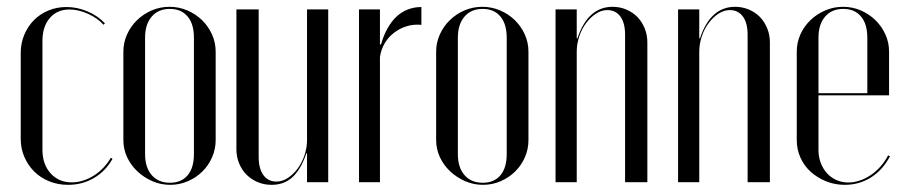

<svg xmlns="http://www.w3.org/2000/svg" viewBox="-20 -522 2602 550"><path d="M39.4 -370.8V-124.2Q39.4 -96 49.9 -72.1Q60.4 -48.1 78.4 -30.3Q96.4 -12.5 121.3 -2.5Q146.2 7.5 174.9 7.5Q215.6 7.5 249.1 -12.1Q282.5 -31.6 302.4 -67.2L297.4 -69.9Q288.5 -54.5 276.2 -41.6Q264 -28.6 249.1 -19.2Q234.1 -9.8 218.1 -4.7Q202.1 0.4 185.4 0.4Q148.4 0.4 125 -25.4Q101.6 -51.2 101.6 -92.9V-404.6Q101.6 -445.9 122.6 -470.3Q143.6 -494.8 178.9 -494.8Q204.6 -494.8 232 -482.5Q259.4 -470.2 276.5 -451.1L280.5 -455.1Q260.9 -476.4 231.2 -489.1Q201.5 -501.9 170.4 -501.9Q142.5 -501.9 118.6 -491.9Q94.6 -481.9 77 -464.1Q59.4 -446.2 49.4 -422.1Q39.4 -398 39.4 -370.8Z M465.9 -502.5Q492.4 -502.5 516.6 -492.2Q540.7 -481.8 558.7 -464.4Q576.6 -446.9 587.2 -423.6Q597.8 -400.3 597.8 -374.1V-120.5Q597.8 -94.7 587.5 -71.3Q577.2 -47.8 559.5 -30.5Q541.8 -13.1 518 -2.8Q494.2 7.5 467.5 7.5Q440.6 7.5 416.5 -3Q392.3 -13.6 373.7 -31Q355.1 -48.4 344.2 -71.5Q333.4 -94.6 333.4 -120.5V-374.1Q333.4 -399.9 343.9 -423.2Q354.3 -446.5 372.5 -464.2Q390.6 -481.9 414.6 -492.2Q438.7 -502.5 465.9 -502.5ZM466.4 -496.5Q433.6 -496.5 414.6 -474.4Q395.6 -452.4 395.6 -414.2V-80.4Q395.6 -42.2 414.6 -20.4Q433.7 1.5 466.8 1.5Q499.4 1.5 517.5 -19.9Q535.5 -41.2 535.5 -80.4V-414.2Q535.5 -453.4 517.3 -474.9Q499.1 -496.5 466.4 -496.5Z M857.5 -82.9H859.5V-52.9V0H920.2V-495H859.5V-121.2Q859.5 -98.5 852.2 -77.1Q845 -55.6 832.6 -39Q820.1 -22.4 804.4 -12.1Q788.8 -1.9 771.9 -1.9Q748.1 -1.9 734.6 -20.3Q721 -38.8 721 -72.4V-495H657.2V-94.1Q657.2 -72.8 665 -53.9Q672.8 -35 686.4 -21.4Q700 -7.9 718.4 -0.2Q736.8 7.5 758.2 7.5Q794.1 7.5 818.4 -15.1Q842.6 -37.8 857.5 -82.9Z M1068.4 -495V-424.6V-394.6H1071.4Q1078.8 -420.8 1090.2 -440.9Q1101.6 -461.1 1116 -474.6Q1130.4 -488 1148.4 -494.9Q1166.5 -501.9 1187.1 -501.9V-450.8Q1165.2 -453 1145.5 -447Q1125.8 -441 1109.4 -428.7Q1093.1 -416.4 1082.4 -398.7Q1071.8 -381 1068.4 -358.9V0H1008.4V-495Z M1361.9 -502.5Q1388.4 -502.5 1412.6 -492.2Q1436.7 -481.8 1454.7 -464.4Q1472.6 -446.9 1483.2 -423.6Q1493.8 -400.3 1493.8 -374.1V-120.5Q1493.8 -94.7 1483.5 -71.3Q1473.2 -47.8 1455.5 -30.5Q1437.8 -13.1 1414 -2.8Q1390.2 7.5 1363.5 7.5Q1336.6 7.5 1312.5 -3Q1288.3 -13.6 1269.7 -31Q1251.1 -48.4 1240.2 -71.5Q1229.4 -94.6 1229.4 -120.5V-374.1Q1229.4 -399.9 1239.9 -423.2Q1250.3 -446.5 1268.5 -464.2Q1286.6 -481.9 1310.6 -492.2Q1334.7 -502.5 1361.9 -502.5ZM1362.4 -496.5Q1329.6 -496.5 1310.6 -474.4Q1291.6 -452.4 1291.6 -414.2V-80.4Q1291.6 -42.2 1310.6 -20.4Q1329.7 1.5 1362.8 1.5Q1395.4 1.5 1413.5 -19.9Q1431.5 -41.2 1431.5 -80.4V-414.2Q1431.5 -453.4 1413.3 -474.9Q1395.1 -496.5 1362.4 -496.5Z M1634.1 -412.1H1632.1V-442.1V-495H1571.4V0H1632.1V-373.8Q1632.1 -396.5 1639.4 -417.9Q1646.6 -439.4 1659.1 -456Q1671.5 -472.6 1687.2 -482.9Q1702.9 -493.1 1719.8 -493.1Q1743.5 -493.1 1757.1 -474.7Q1770.6 -456.2 1770.6 -422.6V0H1834.4V-400.9Q1834.4 -422.2 1826.6 -441.1Q1818.9 -460 1805.6 -473.6Q1792.2 -487.1 1773.9 -494.8Q1755.5 -502.5 1734.6 -502.5Q1699.4 -502.5 1674.2 -479.9Q1649 -457.2 1634.1 -412.1Z M1985.1 -412.1H1983.1V-442.1V-495H1922.4V0H1983.1V-373.8Q1983.1 -396.5 1990.4 -417.9Q1997.6 -439.4 2010.1 -456Q2022.5 -472.6 2038.2 -482.9Q2053.9 -493.1 2070.8 -493.1Q2094.5 -493.1 2108.1 -474.7Q2121.6 -456.2 2121.6 -422.6V0H2185.4V-400.9Q2185.4 -422.2 2177.6 -441.1Q2169.9 -460 2156.6 -473.6Q2143.2 -487.1 2124.9 -494.8Q2106.5 -502.5 2085.6 -502.5Q2050.4 -502.5 2025.2 -479.9Q2000 -457.2 1985.1 -412.1Z M2262.4 -373.8V-120.5Q2262.4 -93.8 2273 -70.3Q2283.6 -46.8 2302.4 -29.8Q2321.3 -12.8 2346.4 -2.6Q2371.6 7.5 2399.9 7.5Q2441.5 7.5 2475.1 -13.8Q2508.6 -35 2529.5 -74.4L2524.1 -77Q2515.2 -59.8 2502.7 -45.5Q2490.1 -31.2 2474.9 -20.9Q2459.8 -10.5 2443 -4.9Q2426.2 0.8 2410.2 0.8Q2391.8 0.8 2375.8 -6.4Q2359.8 -13.6 2348.8 -25.9Q2337.8 -38.1 2331.2 -55.3Q2324.6 -72.5 2324.6 -91.9V-414.2Q2324.6 -452.4 2343.6 -474.4Q2362.6 -496.5 2395.4 -496.5Q2428.1 -496.5 2446.3 -474.9Q2464.5 -453.4 2464.5 -414.2V-255H2320.5V-249H2526.8V-374.1Q2526.8 -400.3 2516.2 -423.6Q2505.6 -446.9 2487.6 -464.4Q2469.6 -481.8 2445.7 -492.2Q2421.8 -502.5 2394.9 -502.5Q2368.1 -502.5 2344.1 -492.2Q2320 -481.9 2301.6 -464.3Q2283.2 -446.6 2272.8 -423.4Q2262.4 -400.2 2262.4 -373.8Z"/></svg>

Font: Moniqa Black
Style: Regular
Weight: 900
Designer: Rajesh Rajput
Foundry: Rajesh Rajput
Version: Version 1.000